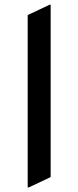

<svg xmlns="http://www.w3.org/2000/svg" viewBox="-20 -777 333 816"><path d="M97.7 19.5V-712.9L190.4 -756.8H195.3V-24.4L102.5 19.5Z"/></svg>

Font: Nova Slim
Style: Book
Weight: 400
Version: Version 2.000